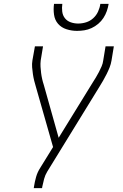

<svg xmlns="http://www.w3.org/2000/svg" viewBox="-20 -975 640 995"><path d="M155 0 156 -7Q160 -33 167 -58Q174 -83 189 -106L255 -213L166 -525Q161 -541 157 -557.5Q153 -574 150.5 -591Q148 -608 146.5 -626Q145 -644 148 -662L161 -735H203L191 -662Q189 -645 190 -629Q191 -613 193 -597Q195 -581 198.5 -565.5Q202 -550 207 -535L284 -261L459 -545Q468 -559 476.5 -573Q485 -587 492.5 -601.5Q500 -616 506.5 -631Q513 -646 515 -662L527 -735H570L558 -662Q555 -643 548 -625.5Q541 -608 532.5 -591Q524 -574 514.5 -557.5Q505 -541 495 -525L225 -86Q214 -68 208.5 -47.5Q203 -27 199 -7L198 0ZM379 -815Q351 -815 324.5 -823.5Q298 -832 281 -851.5Q264 -871 260 -899Q256 -927 260 -955H303Q300 -935 302.5 -915Q305 -895 316.5 -880.5Q328 -866 346.5 -859.5Q365 -853 385 -853Q406 -853 426.5 -859.5Q447 -866 463 -880.5Q479 -895 488 -914.5Q497 -934 500 -955H543Q540 -936 533.5 -917.5Q527 -899 516 -882Q505 -865 489 -851.5Q473 -838 454.5 -829.5Q436 -821 417 -818Q398 -815 379 -815Z"/></svg>

Font: Iosevka Curly XLtEx
Style: Italic
Weight: 200
Width: 7
Italic angle: -9°
Monospace: yes
Designer: Belleve Invis
Foundry: Belleve Invis
Version: Version 11.1.0; ttfautohint (v1.8.3)